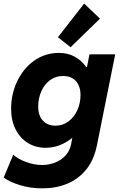

<svg xmlns="http://www.w3.org/2000/svg" viewBox="-32 -825 664 1059"><path d="M-11.7 154.8 41 28.3Q66.9 51.8 111.6 68.4Q156.2 85 200.2 85Q238.8 85 272.9 71.3Q307.1 57.6 330.1 32Q353 6.3 359.9 -28.3L366.7 -64H366.2Q334 -38.1 296.6 -23.9Q259.3 -9.8 219.2 -9.8Q165.5 -9.8 122.3 -36.1Q79.1 -62.5 54.2 -111.3Q29.3 -160.2 29.3 -225.1Q29.3 -306.2 63 -377Q96.7 -447.8 156.7 -490.5Q216.8 -533.2 293 -533.2Q340.8 -533.2 379.4 -512.7Q418 -492.2 442.9 -455.6H447.8L461.4 -525.4H603.5L502.4 -22.5Q486.3 57.1 443.6 109.9Q400.9 162.6 338.9 188.2Q276.9 213.9 201.7 213.9Q135.3 213.9 78.4 196.3Q21.5 178.7 -11.7 154.8ZM412.1 -300.8Q412.1 -349.6 386.7 -377.7Q361.3 -405.8 315.4 -405.8Q274.4 -405.8 243.2 -382.3Q211.9 -358.9 195.3 -320.1Q178.7 -281.2 178.7 -237.3Q178.7 -188 204.3 -159.9Q230 -131.8 274.4 -131.8Q314.9 -131.8 346.4 -155.8Q377.9 -179.7 395 -218.5Q412.1 -257.3 412.1 -300.8ZM287.6 -619.6 432.1 -805.2 519.5 -722.2 357.4 -564.5Z"/></svg>

Font: Reddit Sans Vanilla ExtraBold
Style: Italic
Weight: 800
Italic angle: -11.25°
Designer: Stephen Hutchings
Version: Version 1.013